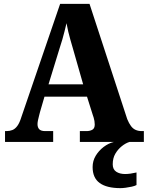

<svg xmlns="http://www.w3.org/2000/svg" viewBox="-20 -734 764 993"><path d="M6 0V-56H14Q30 -56 44 -61.5Q58 -67 69.5 -82.5Q81 -98 90 -127L291 -714H443L638 -118Q647 -96 657.5 -82Q668 -68 682 -62Q696 -56 713 -56H724V0H393V-56H428Q445 -56 457.5 -63Q470 -70 470 -90Q470 -99 468.5 -108Q467 -117 464.5 -125.5Q462 -134 460 -139L430 -234H210L187 -155Q185 -147 182 -135.5Q179 -124 176.5 -112.5Q174 -101 174 -92Q174 -75 183 -65.5Q192 -56 214 -56H255V0ZM231 -298H410L356 -487Q350 -508 344 -528.5Q338 -549 333 -570.5Q328 -592 324 -614Q319 -592 313.5 -571Q308 -550 302.5 -530Q297 -510 290 -490ZM603 239Q532 239 495.5 212.5Q459 186 459 130Q459 98 475 71.5Q491 45 516 26Q541 7 569 0H650Q630 6 610 22Q590 38 576.5 61Q563 84 563 116Q563 142 581 154Q599 166 627 166Q640 166 654.5 164Q669 162 686 158V223Q677 228 661 231.5Q645 235 629.5 237Q614 239 603 239Z"/></svg>

Font: Noto Serif Khmer SemiCondensed ExtraBold
Style: Regular
Weight: 800
Width: 4
Designer: Danh Hong and the Monotype Design Team
Foundry: Monotype Imaging Inc.
Version: Version 2.004